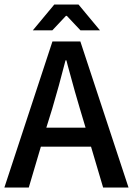

<svg xmlns="http://www.w3.org/2000/svg" viewBox="-22 -840 596 860"><path d="M-2.4 0 212.9 -654.3H337.9L553.7 0H439.9L385.7 -183.1H161.1L106.9 0ZM271.5 -569.8Q241.2 -451.2 211.9 -353L185.5 -268.1H361.3L335.9 -353Q317.9 -411.6 281.7 -545.4L275.4 -569.8ZM425.8 -704.1H338.4L277.3 -769H273.4L212.4 -704.1H125L221.2 -819.8H329.6Z"/></svg>

Font: Varta
Style: Bold
Weight: 700
Designer: Joana Correia, Viktoriya Grabowska, Eben Sorkin
Foundry: Sorkin Type
Version: Version 1.002; ttfautohint (v1.3) -l 8 -r 24 -G 200 -x 12 -H